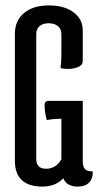

<svg xmlns="http://www.w3.org/2000/svg" viewBox="-20 -680 367 710"><path d="M207 -241Q180 -241 153 -236Q145 -264 145 -291Q145 -307 159 -307H286V-85Q286 -64 294 -55Q302 -46 323 -46Q324 -20 309.5 -5Q295 10 268 10Q226 10 214 -21Q186 10 137 10Q35 10 35 -86V-554Q35 -604 69 -632Q103 -660 160.5 -660Q218 -660 252 -634.5Q286 -609 286 -568V-454Q286 -436 260 -429Q246 -425 232 -425Q218 -425 204 -428Q207 -452 207 -479V-554Q207 -573 194 -583.5Q181 -594 160 -594Q139 -594 126.5 -583.5Q114 -573 114 -554V-92Q114 -56 150.5 -56Q187 -56 207 -91Z"/></svg>

Font: el_Medula One
Style: Regular
Weight: 400
Designer: Luciano Vergara
Foundry: Luciano Vergara
Version: Version 1.002 August 17, 2020